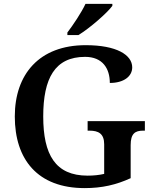

<svg xmlns="http://www.w3.org/2000/svg" viewBox="-20 -956 788 986"><path d="M326 -776H383C442 -812 532 -891 557 -926V-936H419C398 -891 355 -827 326 -789ZM415 10C504 10 577 -7 651 -41V-211C651 -270 674 -285 714 -285H724V-334H430V-285H440C485 -285 515 -270 515 -215V-63C490 -57 460 -54 430 -54C264 -54 202 -162 202 -358C202 -554 262 -664 417 -664C507 -664 544 -604 544 -530C616 -530 659 -564 659 -610C659 -674 579 -724 420 -724C181 -724 56 -574 56 -358C56 -137 173 10 415 10Z"/></svg>

Font: Noto Serif Semi
Style: Regular
Weight: 600
Designer: Monotype Design Team
Foundry: Monotype Imaging Inc.
Version: Version 1.002